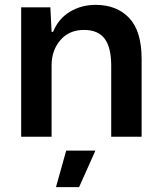

<svg xmlns="http://www.w3.org/2000/svg" viewBox="-20 -562 660 789"><path d="M67 0V-532H187L192 -431H198Q220 -485 267 -513.5Q314 -542 373 -542Q460 -542 511 -488Q562 -434 562 -319V0H437V-292Q437 -367 410 -403Q383 -439 325 -439Q264 -439 228 -397Q192 -355 192 -293V0ZM210 207 252 57H372L305 207Z"/></svg>

Font: Mona Sans SemiBold
Style: Regular
Weight: 600
Designer: Deni Anggara
Foundry: GitHub
Version: Version 2.000;Glyphs 3.2.3 (3260)